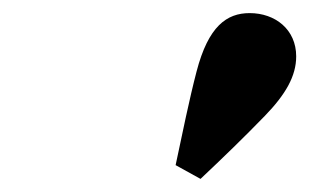

<svg xmlns="http://www.w3.org/2000/svg" viewBox="-20 -812 472 293"><path d="M248 -560 286 -539C321 -572 352 -602 384 -635C416 -668 432 -696 432 -726C432 -767 400 -792 361 -792C326 -792 298 -772 280 -703C269 -661 258 -607 248 -560Z"/></svg>

Font: Source Serif Pro Black
Style: Italic
Weight: 900
Italic angle: -12°
Designer: Frank Grießhammer
Foundry: Adobe Systems Incorporated
Version: Version 3.001;hotconv 1.0.111;makeotfexe 2.5.65597